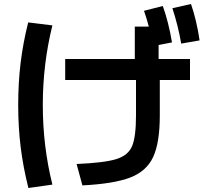

<svg xmlns="http://www.w3.org/2000/svg" viewBox="-20 -875 1040 960"><path d="M660 -298V-475H306V-580H654V-742H724Q714 -781 700 -821L794 -845Q823 -764 840 -663L773 -650V-580H930V-475H779V-298Q779 -162 746 -90.5Q713 -19 631.5 12.5Q550 44 392 52L363 -55Q502 -61 561.5 -79.5Q621 -98 640.5 -144.5Q660 -191 660 -298ZM121 -763 242 -748Q194 -555 194 -350Q194 -144 242 48L122 65Q96 -38 83.5 -138Q71 -238 71 -350Q71 -460 83 -560Q95 -660 121 -763ZM935 -855Q963 -774 978 -673L886 -657Q871 -745 842 -834Z"/></svg>

Font: Enso SemiBold
Style: Regular
Weight: 600
Designer: Coji Morishita
Foundry: UNDERFOREST DESIGN
Version: Version 1.000